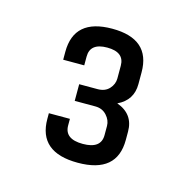

<svg xmlns="http://www.w3.org/2000/svg" viewBox="-59 -719 423 423"><g transform="rotate(15 152.5 -507.5)"><path d="M236 -584V-557Q236 -520 202 -504Q241 -490 241 -450V-431Q241 -355 151.5 -355Q62 -355 62 -431V-444H110V-429Q110 -398 151.5 -398Q193 -398 193 -429V-450Q193 -463 183 -474Q173 -485 157 -485H110V-523H152Q169 -523 178.5 -533.5Q188 -544 188 -557V-586Q188 -617 149 -617Q110 -617 110 -586V-566H62V-584Q62 -660 149 -660Q236 -660 236 -584Z"/></g></svg>

Font: Unica One
Style: Regular
Weight: 400
Designer: Eduardo Rodriguez Tunni
Foundry: Eduardo Rodriguez Tunni
Version: Version 1.001